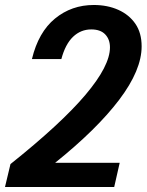

<svg xmlns="http://www.w3.org/2000/svg" viewBox="-46 -750 588 770"><path d="M-26 0 -4 -92Q199 -254 297 -370Q395 -486 395 -560Q395 -592 376 -612Q357 -632 320 -632Q278 -632 247 -602.5Q216 -573 200 -513H82Q108 -621 174.5 -675.5Q241 -730 330 -730Q385 -730 428.5 -710.5Q472 -691 497 -654.5Q522 -618 522 -564Q522 -469 432.5 -350.5Q343 -232 175 -97H434L412 0Z"/></svg>

Font: Instrument Sans SemiCondensed SemiBold Italic
Style: Regular
Weight: 600
Width: 4
Italic angle: -13°
Designer: Rodrigo Fuenzalida
Foundry: fragTYPE
Version: Version 1.000; ttfautohint (v1.8.4.7-5d5b);gftools[0.9.28]